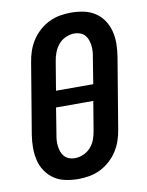

<svg xmlns="http://www.w3.org/2000/svg" viewBox="-85 -804 669 873"><g transform="rotate(-10 250.0 -367.5)"><path d="M206 8Q176 8 147 2Q118 -4 95 -19.5Q72 -35 56 -58.5Q40 -82 33.5 -110Q27 -138 27 -167.5Q27 -197 32 -228L86 -552Q90 -578 98.5 -603Q107 -628 121.5 -650.5Q136 -673 156.5 -691.5Q177 -710 201.5 -722Q226 -734 252 -738.5Q278 -743 303 -743Q333 -743 362 -737Q391 -731 414.5 -715.5Q438 -700 453.5 -676.5Q469 -653 476 -625Q483 -597 482.5 -567.5Q482 -538 477 -507L423 -183Q419 -157 410.5 -132Q402 -107 387.5 -84.5Q373 -62 352.5 -43.5Q332 -25 307.5 -13Q283 -1 257 3.5Q231 8 206 8ZM175 -405H347L366 -523Q369 -537 370 -551Q371 -565 369.5 -578.5Q368 -592 363.5 -605Q359 -618 350.5 -627.5Q342 -637 329.5 -642Q317 -647 303 -647Q283 -647 263 -638.5Q243 -630 229 -613.5Q215 -597 207.5 -577Q200 -557 197 -537ZM206 -88Q226 -88 246 -96.5Q266 -105 280.5 -121.5Q295 -138 302 -158Q309 -178 312 -198L334 -330H162L143 -212Q140 -198 139 -184Q138 -170 139.5 -156.5Q141 -143 145.5 -130Q150 -117 158.5 -107.5Q167 -98 179.5 -93Q192 -88 206 -88Z"/></g></svg>

Font: Iosevka Term Curly
Style: Bold Italic
Weight: 700
Italic angle: -9°
Designer: Belleve Invis
Foundry: Belleve Invis
Version: Version 32.3.0